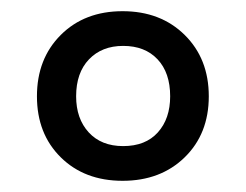

<svg xmlns="http://www.w3.org/2000/svg" viewBox="-20 -746 440 343"><path d="M199 -423Q131 -423 88.5 -465Q46 -507 46 -574Q46 -641 88.5 -683.5Q131 -726 199 -726Q267 -726 310 -683.5Q353 -641 353 -574Q353 -507 310 -465Q267 -423 199 -423ZM200 -485Q240 -485 262 -509.5Q284 -534 284 -574Q284 -616 261.5 -640Q239 -664 200 -664Q162 -664 139 -640Q116 -616 116 -574Q116 -534 138.5 -509.5Q161 -485 200 -485Z"/></svg>

Font: Noto Serif Khojki Medium
Style: Regular
Weight: 500
Version: Version 2.003